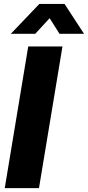

<svg xmlns="http://www.w3.org/2000/svg" viewBox="-20 -966 451 986"><path d="M300.8 -727.5 180.2 0H4.4L125 -727.5ZM161.1 -792.5H36.1V-793L182.1 -945.8H311.5L411.1 -793V-792.5H285.6L234.9 -872.6Z"/></svg>

Font: Inter Display ExtraBold
Style: Italic
Weight: 800
Italic angle: -9.39999°
Designer: Rasmus Andersson
Foundry: rsms
Version: Version 4.000;git-a52131595